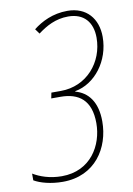

<svg xmlns="http://www.w3.org/2000/svg" viewBox="-93 -778 582 842"><g transform="rotate(-10 198.0 -356.5)"><path d="M118 11C263 11 334 -103 334 -220C334 -307 296 -354 240 -369V-371C330 -387 400 -478 400 -585C400 -666 352 -724 267 -724C202 -724 151 -698 114 -669L130 -647C167 -675 210 -699 266 -699C336 -699 373 -655 373 -586C373 -477 294 -383 178 -383H136L131 -358H172C253 -358 307 -320 307 -217C307 -119 247 -14 118 -14C64 -14 21 -30 -9 -48V-18C18 -2 65 11 118 11Z"/></g></svg>

Font: Noto Sans Condensed Thin
Style: Italic
Weight: 100
Width: 3
Italic angle: -12°
Designer: Monotype Design Team
Foundry: Monotype Imaging Inc.
Version: Version 2.013